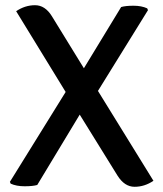

<svg xmlns="http://www.w3.org/2000/svg" viewBox="-20 -710 627 737"><path d="M445 -683Q462 -688 492.5 -688Q523 -688 545 -678L548 -671L356 -361L569 -16Q535 7 496.5 7Q458 7 431 -36L286 -270L123 0Q106 5 74.5 5Q43 5 21 -5L18 -12L232 -357L42 -667Q76 -690 114.5 -690Q153 -690 179 -648L302 -448Z"/></svg>

Font: Signika
Style: Regular
Weight: 400
Designer: Anna Giedrys
Foundry: Anna Giedrys
Version: Version 1.001